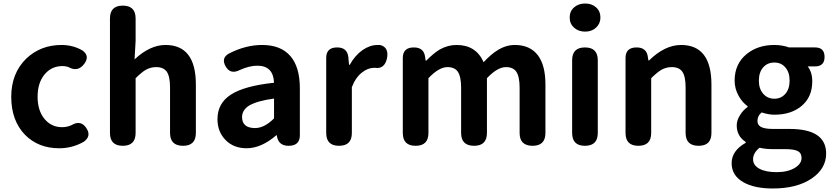

<svg xmlns="http://www.w3.org/2000/svg" viewBox="-20 -830 4740 1093"><path d="M317 14Q198 14 122 -63Q44 -144 44 -279Q44 -413 130 -497Q212 -574 330 -574Q395 -574 449 -543Q493 -512 460 -467Q423 -417 368 -449Q351 -454 337 -454Q273 -454 233.5 -406Q194 -358 194 -279Q194 -201 233 -153.5Q272 -106 333 -106Q363 -106 388 -118Q442 -150 474 -97Q500 -54 457 -23Q392 14 317 14Z M679 0Q606 0 606 -73V-399V-725Q606 -798 679 -798Q752 -798 752 -725V-597L746 -492Q834 -574 922 -574Q1095 -574 1095 -349V-73Q1095 0 1022 0Q948 0 948 -73V-331Q948 -395 929.5 -421.5Q911 -448 869 -448Q837 -448 809 -432Q787 -419 752 -385V-73Q752 0 679 0Z M1384 14Q1310 14 1264 -33Q1218 -80 1218 -152Q1218 -242 1294.5 -291.5Q1371 -341 1540 -359Q1536 -456 1445 -456Q1399 -456 1344 -431Q1291 -404 1264 -453Q1238 -500 1283 -525Q1378 -574 1472 -574Q1578 -574 1632.5 -511.5Q1687 -449 1687 -327V-163V-60Q1687 0 1623 0Q1567 0 1557 -52L1556 -60H1553Q1467 14 1384 14ZM1432 -101Q1485 -101 1540 -156V-269Q1445 -256 1398 -229Q1358 -203 1358 -164Q1358 -101 1432 -101Z M1910 0Q1837 0 1837 -73V-280V-500Q1837 -560 1899 -560Q1957 -560 1963 -505L1967 -461H1971Q2001 -515 2044 -545Q2086 -574 2130 -574Q2137 -574 2143 -574Q2170 -568 2180 -547Q2189 -527 2183 -498Q2169 -435 2114 -444Q2113 -444 2112 -444Q2075 -444 2043 -419Q2005 -391 1983 -334V-73Q1983 0 1910 0Z M2346 0Q2273 0 2273 -73V-280V-500Q2273 -560 2336 -560Q2393 -560 2400 -506L2403 -485H2407Q2448 -527 2483 -548Q2529 -574 2579 -574Q2690 -574 2733 -476Q2777 -523 2814 -545Q2861 -574 2911 -574Q2998 -574 3043 -514Q3085 -457 3085 -349V-73Q3085 0 3012 0Q2938 0 2938 -73V-331Q2938 -394 2919 -422Q2901 -448 2860 -448Q2812 -448 2752 -385V-73Q2752 0 2679 0Q2605 0 2605 -73V-331Q2605 -394 2586 -422Q2568 -448 2527 -448Q2479 -448 2419 -385V-73Q2419 0 2346 0Z M3310 0Q3237 0 3237 -73V-487Q3237 -560 3310 -560Q3383 -560 3383 -487V-280V-73Q3383 0 3310 0ZM3311 -650Q3273 -650 3248 -672.5Q3223 -695 3223 -730Q3223 -766 3248 -788Q3273 -810 3311 -810Q3349 -810 3373.5 -788Q3398 -766 3398 -730Q3398 -696 3373.5 -673Q3349 -650 3311 -650Z M3614 0Q3541 0 3541 -73V-280V-500Q3541 -560 3604 -560Q3661 -560 3668 -506L3671 -486H3675Q3765 -574 3857 -574Q4030 -574 4030 -349V-73Q4030 0 3957 0Q3883 0 3883 -73V-331Q3883 -395 3864.5 -421.5Q3846 -448 3804 -448Q3772 -448 3744 -432Q3722 -419 3687 -385V-73Q3687 0 3614 0Z M4379 243Q4275 243 4213 208Q4145 170 4145 99Q4145 28 4225 -17V-22Q4174 -55 4174 -116Q4174 -146 4193 -175Q4209 -202 4236 -221V-225Q4205 -248 4185 -284Q4162 -325 4162 -371Q4162 -466 4230 -522Q4294 -574 4388 -574Q4432 -574 4472 -560H4573H4620Q4674 -560 4674 -506Q4674 -452 4620 -452H4578Q4604 -419 4604 -367Q4604 -276 4541 -225Q4482 -177 4388 -177Q4355 -177 4316 -190Q4292 -171 4292 -142Q4292 -119 4311 -108Q4332 -96 4380 -96H4475Q4683 -96 4683 44Q4683 130 4601 186Q4517 243 4379 243ZM4401 150Q4464 150 4504 126Q4543 103 4543 69Q4543 40 4519 29Q4498 19 4450 19H4382Q4336 19 4304 11Q4267 41 4267 76Q4267 111 4303 130.5Q4339 150 4401 150ZM4388 -268Q4426 -268 4450 -295Q4475 -323 4475 -371Q4475 -419 4450 -447Q4427 -474 4388 -474Q4349 -474 4325 -447Q4300 -419 4300 -371Q4300 -323 4326 -295Q4350 -268 4388 -268Z"/></svg>

Font: GenSenRounded JP B
Style: Regular
Weight: 700
Version: Version 1.501;PS 1;hotconv 16.6.51;makeotf.lib2.5.65220